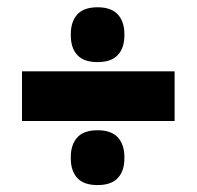

<svg xmlns="http://www.w3.org/2000/svg" viewBox="-20 -580 554 541"><path d="M42 -239V-379H472V-239ZM255 -58.5Q216 -58.5 197.8 -78.5Q179.5 -98.5 179.5 -133.5V-137.5Q179.5 -172.5 197.8 -192.8Q216 -213 255 -213Q293.5 -213 312 -192.8Q330.5 -172.5 330.5 -137.5V-133.5Q330.5 -98.5 312 -78.5Q293.5 -58.5 255 -58.5ZM255 -405Q216 -405 197.8 -425Q179.5 -445 179.5 -480V-484Q179.5 -519 197.8 -539.2Q216 -559.5 255 -559.5Q293.5 -559.5 312 -539.2Q330.5 -519 330.5 -484V-480Q330.5 -445 312 -425Q293.5 -405 255 -405Z"/></svg>

Font: Anek Bangla Medium ExtraBold
Style: Regular
Weight: 800
Version: Version 1.003